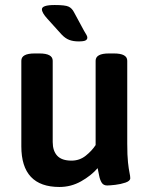

<svg xmlns="http://www.w3.org/2000/svg" viewBox="-20 -738 597 765"><path d="M293 -573Q272 -573 256 -579Q240 -585 225 -601L169 -663Q147 -687 147 -701Q147 -718 198 -718Q240 -718 253.5 -711.5Q267 -705 275 -689L315 -615Q321 -605 324.5 -599Q328 -593 328 -588Q328 -581 321 -577Q314 -573 293 -573ZM217 7Q65 7 65 -155V-496Q65 -525 118 -525H137Q190 -525 190 -496V-172Q190 -137 208 -117.5Q226 -98 265 -98Q297 -98 321.5 -117.5Q346 -137 361 -160V-496Q361 -525 414 -525H434Q487 -525 487 -496V-166Q487 -118 490 -91Q493 -64 496 -50Q499 -36 499 -28Q499 -17 480 -10.5Q461 -4 439 -1.5Q417 1 407 1Q392 1 385 -10.5Q378 -22 375 -38.5Q372 -55 369 -68Q343 -38 303 -15.5Q263 7 217 7Z"/></svg>

Font: Asap SemiBold
Style: Regular
Weight: 600
Designer: Pablo Cosgaya
Foundry: Omnibus-Type
Version: Version 3.001; ttfautohint (v1.8.3)